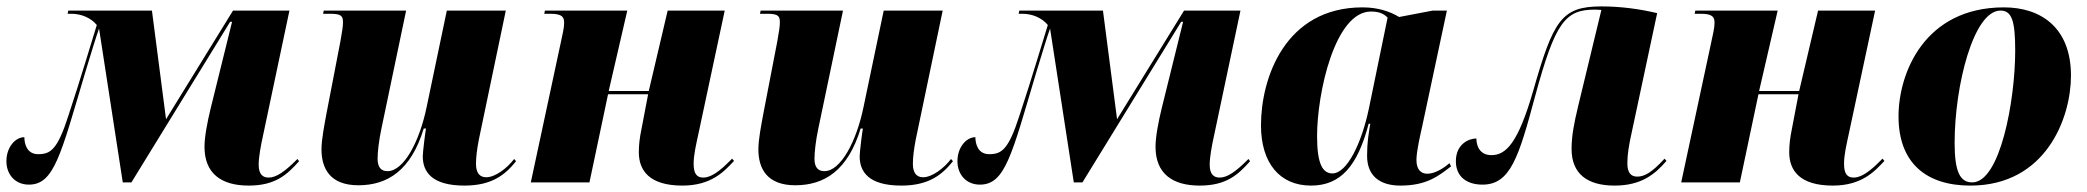

<svg xmlns="http://www.w3.org/2000/svg" viewBox="-21 -569 6512 599"><path d="M755 10C840 10 876 -26 912 -66L907 -73C867 -33 841 -15 817 -15C800 -15 786 -24 786 -55C786 -78 792 -112 800 -148L882 -536H706L497 -197L453 -536H192L190 -526H202C233 -526 263 -513 281 -491C272 -463 230 -321 192 -207C158 -101 136 -88 98 -88C63 -88 55 -120 55 -141C27 -141 -1 -110 -1 -66C-1 -25 26 7 69 7C148 7 168 -85 244 -340C265 -409 278 -452 288 -480L362 0H389L697 -501H703L636 -230C626 -189 617 -142 617 -111C617 -28 669 10 755 10Z M1428 10C1515 10 1556 -25 1589 -66L1583 -73C1561 -44 1524 -16 1496 -16C1475 -16 1464 -30 1464 -58C1464 -78 1467 -103 1473 -134L1557 -536H1373L1310 -235C1288 -128 1239 -35 1188 -35C1168 -35 1157 -47 1157 -74C1157 -94 1161 -131 1169 -168L1246 -536H989L987 -526H1011C1046 -526 1049 -517 1049 -499C1049 -488 1047 -473 1041 -440L997 -212C991 -178 982 -135 982 -103C982 -43 1009 9 1097 9C1188 9 1261 -37 1301 -168H1308C1306 -158 1298 -96 1298 -81C1298 -34 1325 10 1428 10Z M2108 10C2199 10 2239 -35 2269 -67L2263 -74C2243 -54 2206 -15 2173 -15C2153 -15 2143 -27 2143 -58C2143 -85 2150 -115 2158 -152L2240 -536H2062L2003 -285H1878L1936 -536H1679L1677 -526H1697C1735 -526 1739 -514 1739 -497C1739 -482 1734 -462 1727 -429L1635 0H1818L1876 -275H2001L1980 -165C1975 -141 1972 -118 1972 -94C1972 -37 2005 10 2108 10Z M2791 10C2878 10 2919 -25 2952 -66L2946 -73C2924 -44 2887 -16 2859 -16C2838 -16 2827 -30 2827 -58C2827 -78 2830 -103 2836 -134L2920 -536H2736L2673 -235C2651 -128 2602 -35 2551 -35C2531 -35 2520 -47 2520 -74C2520 -94 2524 -131 2532 -168L2609 -536H2352L2350 -526H2374C2409 -526 2412 -517 2412 -499C2412 -488 2410 -473 2404 -440L2360 -212C2354 -178 2345 -135 2345 -103C2345 -43 2372 9 2460 9C2551 9 2624 -37 2664 -168H2671C2669 -158 2661 -96 2661 -81C2661 -34 2688 10 2791 10Z M3722 10C3807 10 3843 -26 3879 -66L3874 -73C3834 -33 3808 -15 3784 -15C3767 -15 3753 -24 3753 -55C3753 -78 3759 -112 3767 -148L3849 -536H3673L3464 -197L3420 -536H3159L3157 -526H3169C3200 -526 3230 -513 3248 -491C3239 -463 3197 -321 3159 -207C3125 -101 3103 -88 3065 -88C3030 -88 3022 -120 3022 -141C2994 -141 2966 -110 2966 -66C2966 -25 2993 7 3036 7C3115 7 3135 -85 3211 -340C3232 -409 3245 -452 3255 -480L3329 0H3356L3664 -501H3670L3603 -230C3593 -189 3584 -142 3584 -111C3584 -28 3636 10 3722 10Z M4069 10C4161 10 4214 -50 4249 -183H4254C4249 -152 4244 -126 4244 -83C4244 -21 4283 10 4348 10C4430 10 4467 -20 4506 -50L4501 -60C4484 -45 4456 -27 4432 -27C4412 -27 4398 -40 4398 -70C4398 -98 4411 -152 4416 -175L4493 -536H4449L4344 -516C4316 -533 4278 -546 4230 -546C3988 -546 3913 -325 3913 -178C3913 -61 3971 10 4069 10ZM4136 -28C4106 -28 4088 -56 4088 -144C4088 -280 4144 -533 4256 -533C4276 -533 4294 -529 4308 -514L4250 -232C4227 -121 4181 -28 4136 -28Z M5016 10C5099 10 5142 -25 5178 -67L5172 -74C5131 -29 5108 -18 5087 -18C5067 -18 5056 -30 5056 -60C5056 -87 5061 -117 5069 -153L5149 -528C5094 -541 5036 -549 4975 -549C4850 -549 4825 -505 4762 -285C4715 -122 4677 -85 4632 -85C4594 -85 4585 -116 4585 -137C4562 -137 4521 -120 4521 -66C4521 -17 4556 7 4604 7C4691 7 4717 -78 4768 -268C4831 -500 4862 -539 4955 -539C4964 -539 4970 -538 4975 -538L4903 -240C4889 -182 4882 -144 4882 -104C4882 -27 4931 10 5016 10Z M5697 10C5788 10 5828 -35 5858 -67L5852 -74C5832 -54 5795 -15 5762 -15C5742 -15 5732 -27 5732 -58C5732 -85 5739 -115 5747 -152L5829 -536H5651L5592 -285H5467L5525 -536H5268L5266 -526H5286C5324 -526 5328 -514 5328 -497C5328 -482 5323 -462 5316 -429L5224 0H5407L5465 -275H5590L5569 -165C5564 -141 5561 -118 5561 -94C5561 -37 5594 10 5697 10Z M6126 10C6362 10 6440 -201 6440 -333C6440 -484 6345 -546 6231 -546C5983 -546 5902 -341 5902 -206C5902 -60 5989 10 6126 10ZM6132 0C6095 0 6077 -31 6077 -123C6077 -302 6136 -536 6220 -536C6256 -536 6266 -503 6266 -411C6266 -255 6219 0 6132 0Z"/></svg>

Font: Noto Serif Display SemiCondensed Black
Style: Italic
Weight: 900
Width: 4
Italic angle: -12°
Designer: Monotype Design Team
Foundry: Monotype Imaging Inc.
Version: Version 2.009